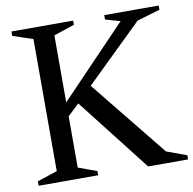

<svg xmlns="http://www.w3.org/2000/svg" viewBox="-79 -779 863 858"><g transform="rotate(-10 353.0 -350.0)"><path d="M28 -20 136 -56 119 -32V-668L136 -644L28 -680V-700H308V-681L197 -644L214 -668V-328L202 -333L529 -674L534 -656L449 -680V-700H696V-681L575 -645L605 -663L327 -392L323 -414L628 -36L605 -56L706 -19V0H525L255 -346L279 -344L201 -270L214 -300V-32L197 -56L298 -19V0H28Z"/></g></svg>

Font: Wittgenstein
Style: Regular
Weight: 400
Designer: Jörg Drees
Foundry: Jörg Drees
Version: Version 1.003;Glyphs 3.1.2 (3151)